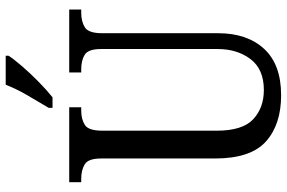

<svg xmlns="http://www.w3.org/2000/svg" viewBox="-182 -788 981 656"><g transform="rotate(-90 308.0 -460.5)"><path d="M310 10Q210 10 152 -42Q94 -94 94 -216V-605Q94 -649 74 -661Q54 -673 25 -673H13V-714H269V-673H258Q228 -673 208.5 -660.5Q189 -648 189 -601V-210Q189 -122 228 -85.5Q267 -49 328 -49Q399 -49 433.5 -94.5Q468 -140 468 -207V-605Q468 -649 448.5 -661Q429 -673 399 -673H388V-714H603V-673H592Q562 -673 542 -660.5Q522 -648 522 -601V-205Q522 -106 468.5 -48Q415 10 310 10ZM267 -784Q288 -819 310.5 -858Q333 -897 346 -931H445V-921Q434 -904 410 -876Q386 -848 357 -819.5Q328 -791 303 -771H267Z"/></g></svg>

Font: Noto Serif Condensed
Style: Regular
Weight: 400
Width: 3
Designer: Monotype Design Team
Foundry: Monotype Imaging Inc.
Version: Version 2.013; ttfautohint (v1.8.4.7-5d5b)